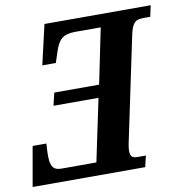

<svg xmlns="http://www.w3.org/2000/svg" viewBox="-93 -790 826 865"><g transform="rotate(-10 320.0 -357.0)"><path d="M-13 0 19 -182H82Q81 -173 80 -149.5Q79 -126 80 -115Q81 -87 91.5 -73Q102 -59 129 -59H289L349 -344H143L157 -402H362L414 -655H297Q257 -655 236.5 -639Q216 -623 202 -578L187 -532H125L167 -714H653L642 -663H615Q599 -663 587 -660.5Q575 -658 565 -644.5Q555 -631 548 -598L446 -113Q445 -106 444 -99.5Q443 -93 443 -87Q443 -64 451 -57.5Q459 -51 472 -51H514L502 0Z"/></g></svg>

Font: Noto Serif Condensed
Style: Bold Italic
Weight: 700
Width: 3
Italic angle: -12°
Designer: Monotype Design Team
Foundry: Monotype Imaging Inc.
Version: Version 2.014